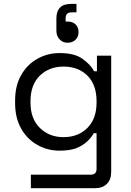

<svg xmlns="http://www.w3.org/2000/svg" viewBox="-20 -779 682 999"><path d="M58.6 -242.2Q58.6 -245.1 58.6 -255.9Q58.6 -333 89.8 -387.7Q121.1 -443.4 173.8 -472.7Q226.6 -502.9 290 -502.9Q367.2 -502.9 408.2 -473.6Q450.2 -444.3 469.7 -408.2Q474.6 -408.2 484.4 -408.2Q484.4 -428.7 484.4 -489.3Q502.9 -489.3 558.6 -489.3Q558.6 -337.9 558.6 114.3Q558.6 154.3 537.1 176.8Q514.6 200.2 472.7 200.2Q362.3 200.2 140.6 200.2Q140.6 182.6 140.6 129.9Q218.8 129.9 452.1 129.9Q482.4 129.9 482.4 99.6Q482.4 38.1 482.4 -85.9Q478.5 -85.9 467.8 -85.9Q456.1 -64.5 433.6 -43Q412.1 -22.5 377 -7.8Q341.8 4.9 290 4.9Q226.6 4.9 173.8 -25.4Q121.1 -54.7 89.8 -110.4Q58.6 -166 58.6 -242.2ZM310.5 -65.4Q386.7 -65.4 434.6 -113.3Q482.4 -161.1 482.4 -245.1Q482.4 -248 482.4 -252.9Q482.4 -337.9 434.6 -385.7Q386.7 -432.6 310.5 -432.6Q236.3 -432.6 187.5 -385.7Q138.7 -337.9 138.7 -252.9Q138.7 -250 138.7 -245.1Q138.7 -161.1 187.5 -113.3Q236.3 -65.4 310.5 -65.4ZM377.9 -758.8Q377.9 -748 377.9 -714.8Q372.1 -714.8 355.5 -714.8Q336.9 -714.8 329.1 -707Q321.3 -700.2 321.3 -681.6Q321.3 -676.8 321.3 -667Q324.2 -667 332 -667Q357.4 -667 373 -652.3Q388.7 -636.7 388.7 -612.3Q388.7 -587.9 373 -572.3Q357.4 -556.6 331.1 -556.6Q306.6 -556.6 290 -574.2Q273.4 -590.8 273.4 -620.1Q273.4 -641.6 273.4 -683.6Q273.4 -720.7 293 -740.2Q311.5 -758.8 350.6 -758.8Q360.4 -758.8 377.9 -758.8Z"/></svg>

Font: Kadena Space Grotesk
Style: Regular
Weight: 400
Designer: Florian Karsten
Version: Version 2.000